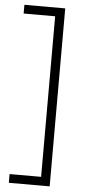

<svg xmlns="http://www.w3.org/2000/svg" viewBox="-60 -764 431 965"><g transform="rotate(5 155.5 -281.0)"><path d="M23 124H182V-686H23V-730H229V168H23Z"/></g></svg>

Font: Elaine Sans Light
Style: Regular
Weight: 300
Designer: Wei Huang
Foundry: Wei Huang
Version: Version 2.001;December 24, 2019;FontCreator 12.0.0.2547 64-b